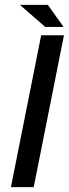

<svg xmlns="http://www.w3.org/2000/svg" viewBox="-20 -770 283 790"><path d="M118.7 0H24.9L149.4 -625H243.2ZM241.7 -659.2H166L62 -750H176.8Z"/></svg>

Font: Juliett
Style: Bold Italic
Weight: 700
Italic angle: -11.25°
Designer: GGBotNet
Foundry: GGBotNet
Version: 0.60